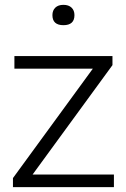

<svg xmlns="http://www.w3.org/2000/svg" viewBox="-20 -773 521 793"><path d="M33.5 0V-37.5L363.5 -489.5H39.5V-541.5H444.5V-504L114.5 -52H450.5V0ZM242 -669Q196.5 -669 196.5 -710.5Q196.5 -730 208.5 -741.5Q220.5 -753 242 -753Q263.5 -753 275.5 -741.5Q287.5 -730 287.5 -710.5Q287.5 -669 242 -669Z"/></svg>

Font: Encode Sans SemiExpanded SemiExpanded Light
Style: Regular
Weight: 300
Width: 6
Designer: Multiple Designers
Foundry: Impallari Type
Version: Version 3.000; ttfautohint (v1.8.3) -l 8 -r 50 -G 200 -x 14 